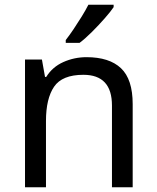

<svg xmlns="http://www.w3.org/2000/svg" viewBox="-20 -879 658 806"><path d="M343 -639Q439 -639 488 -592.5Q537 -546 537 -442V-93H450V-436Q450 -565 330 -565Q241 -565 207 -515Q173 -465 173 -371V-93H85V-629H156L169 -556H174Q200 -598 246 -618.5Q292 -639 343 -639ZM457 -849Q445 -831 420 -802.5Q395 -774 366.5 -745.5Q338 -717 314 -699H256V-711Q271 -730 288.5 -756Q306 -782 323 -809.5Q340 -837 351 -859H457Z"/></svg>

Font: Noto Sans Kannada UI
Style: Regular
Weight: 400
Designer: Jelle Bosma - Monotype Design Team
Foundry: Monotype Imaging Inc.
Version: Version 2.005; ttfautohint (v1.8.4.7-5d5b)